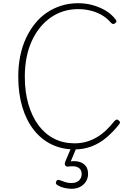

<svg xmlns="http://www.w3.org/2000/svg" viewBox="-20 -914 818 1199"><path d="M445 19Q366 19 301.5 -12.5Q237 -44 190.5 -103.5Q144 -163 119 -247Q94 -331 94 -435Q94 -504 106.5 -565Q119 -626 143 -677Q167 -728 200 -768.5Q233 -809 274.5 -836.5Q316 -864 364.5 -879Q413 -894 468 -894Q513 -894 555 -883Q597 -872 635 -850.5Q673 -829 700 -795Q707 -787 707 -781Q707 -775 699 -769Q692 -763 685.5 -764Q679 -765 671 -774Q646 -803 613 -821.5Q580 -840 543 -848.5Q506 -857 468 -857Q419 -857 376 -843.5Q333 -830 296 -804Q259 -778 229.5 -741.5Q200 -705 178.5 -658Q157 -611 146 -555Q135 -499 135 -435Q135 -339 157.5 -262.5Q180 -186 220.5 -131.5Q261 -77 318 -48Q375 -19 445 -19Q487 -19 522 -29.5Q557 -40 587.5 -58.5Q618 -77 644 -102Q670 -127 693 -156Q701 -165 707 -167Q713 -169 721 -162Q730 -155 729.5 -149.5Q729 -144 722 -135Q686 -90 644 -54.5Q602 -19 552.5 0Q503 19 445 19ZM426 265Q409 265 384.5 260Q360 255 337 241Q330 236 329 230Q328 224 332 217Q336 211 341 209.5Q346 208 353 211Q370 218 388 223.5Q406 229 426 229Q456 229 473 213.5Q490 198 490 172Q490 145 469 132.5Q448 120 407 126Q400 127 395.5 125.5Q391 124 388 120Q384 113 384.5 107.5Q385 102 389 92L428 0H461L416 108L406 97Q439 89 467 94.5Q495 100 512.5 119Q530 138 530 172Q530 199 516.5 220Q503 241 480 253Q457 265 426 265Z"/></svg>

Font: Playwrite HR Lijeva Thin
Style: Regular
Weight: 250
Designer: Veronika Burian, José Scaglione
Foundry: TypeTogether
Version: Version 1.002